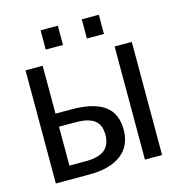

<svg xmlns="http://www.w3.org/2000/svg" viewBox="-103 -775 806 866"><g transform="rotate(-15 300.0 -342.5)"><path d="M207.5 -304.7Q307.6 -304.7 358.9 -268.8Q410.2 -232.9 410.2 -155.3Q410.2 -80.1 357.4 -40Q304.7 0 208 0H51.8V-528.3H131.8V-304.7ZM131.8 -62H207.5Q268.6 -62 296.6 -85Q324.7 -107.9 324.7 -155.3Q324.7 -201.2 297.1 -222.4Q269.5 -243.7 208 -243.7H131.8ZM467.8 0V-528.3H547.9V0ZM356.4 -595.2V-685.1H436V-595.2ZM164.1 -595.2V-685.1H244.6V-595.2Z"/></g></svg>

Font: Cousine
Style: Regular
Weight: 400
Monospace: yes
Designer: Steve Matteson
Foundry: Monotype Imaging Inc.
Version: Version 1.21